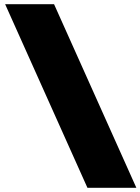

<svg xmlns="http://www.w3.org/2000/svg" viewBox="-20 -800 673 920"><path d="M399 100 5 -779V-780H239L633 99V100Z"/></svg>

Font: Foldit Black
Style: Regular
Weight: 900
Version: Version 1.003